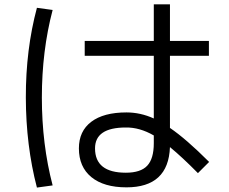

<svg xmlns="http://www.w3.org/2000/svg" viewBox="-20 -803 1040 871"><path d="M927.7 -549.8H751V-222.7Q824.2 -172.9 928.7 -68.4L877.9 -17.6Q805.7 -90.8 751 -135.7Q744.1 46.9 553.7 46.9Q451.2 46.9 394.5 0.5Q337.9 -45.9 337.9 -129.9Q337.9 -208 394 -250.5Q450.2 -293 553.7 -293Q617.2 -293 677.7 -265.6V-549.8H364.3V-617.2H677.7V-783.2H751V-617.2H927.7ZM218.8 -757.8Q169.9 -572.3 169.9 -360.4Q169.9 -148.4 218.8 38.1L147.5 47.9Q97.7 -142.6 97.2 -360.4Q96.7 -578.1 147.5 -767.6ZM677.7 -188.5Q613.3 -225.6 550.8 -224.6Q411.1 -224.6 411.1 -129.9Q411.1 -19.5 550.8 -19.5Q618.2 -19.5 647.9 -51.3Q677.7 -83 677.7 -153.3Z"/></svg>

Font: Mgen+ 1c regular
Style: Regular
Weight: 400
Designer: [Source Han Sans]
Ryoko NISHIZUKA  (kana & ideographs); Paul D. Hunt (Latin, Greek & Cyrillic); Wenlong ZHANG  (bopomofo
Version: Version 1.059.20150602